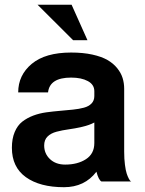

<svg xmlns="http://www.w3.org/2000/svg" viewBox="-20 -760 606 804"><path d="M375 -377.9Q375 -405.8 347.9 -420.4Q320.8 -435.1 277.8 -435.1Q188 -435.1 181.2 -373H56.2Q56.2 -445.3 113 -492.7Q169.9 -540 277.8 -540Q327.6 -540 366.5 -531.5Q405.3 -522.9 429.9 -508.8Q454.6 -494.6 470.7 -474.6Q486.8 -454.6 493.4 -433.3Q500 -412.1 500 -388.2V-125Q500 -94.2 503.2 -70.1Q506.3 -45.9 510.5 -33.4Q514.6 -21 519 -12.7Q523.4 -4.4 526.4 -2L529.8 0H404.8Q392.6 -6.8 383.8 -41Q334.5 23.9 248 23.9Q147 23.9 88.4 -18.1Q29.8 -60.1 29.8 -141.1Q29.8 -179.2 41.5 -207Q53.2 -234.9 73.2 -250.5Q93.3 -266.1 119.1 -275.9Q145 -285.6 173.8 -289.6Q202.6 -293.5 231.2 -295.9Q259.8 -298.3 285.6 -301Q311.5 -303.7 331.5 -309.1Q351.6 -314.5 363.3 -326.7Q375 -338.9 375 -357.9ZM375 -161.1V-247.1Q354.5 -235.8 323.7 -228.8Q293 -221.7 267.1 -218.3Q241.2 -214.8 217 -208.5Q192.9 -202.1 179 -188.2Q165 -174.3 165 -150.9Q165 -116.7 189.2 -93.8Q213.4 -70.8 252.9 -70.8Q305.2 -70.8 340.1 -93.5Q375 -116.2 375 -161.1ZM279.8 -740.2 346.2 -591.8H286.1L137.2 -740.2Z"/></svg>

Font: Miedinger*
Style: Bold
Weight: 700
Version: Version 001.000